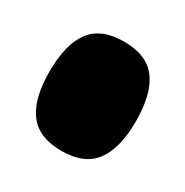

<svg xmlns="http://www.w3.org/2000/svg" viewBox="-73 -508 345 358"><g transform="rotate(30 100.0 -328.5)"><path d="M7 -328Q7 -387 29 -416.5Q51 -446 100 -446Q149 -446 171 -416.5Q193 -387 193 -328Q193 -270 171 -240.5Q149 -211 100 -211Q51 -211 29 -240.5Q7 -270 7 -328Z"/></g></svg>

Font: Georama ExtraCondensed Black
Style: Regular
Weight: 900
Width: 2
Designer: Jean-Baptiste Levee
Foundry: Production Type
Version: Version 1.000